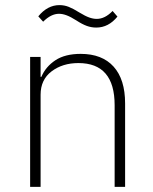

<svg xmlns="http://www.w3.org/2000/svg" viewBox="-20 -732 600 752"><path d="M98 0V-509H139V-431H142Q159 -471 197 -496Q235 -521 296 -521Q380 -521 425 -471Q470 -421 470 -327V0H429V-320Q429 -485 287 -485Q225 -485 182 -452.5Q139 -420 139 -361V0ZM279 -652Q257 -666 241 -672Q225 -678 211 -678Q180 -678 149 -647L130 -668Q166 -712 213 -712Q232 -712 249.5 -705Q267 -698 291 -683Q314 -669 329.5 -663.5Q345 -658 359 -658Q391 -658 421 -689L440 -667Q405 -624 357 -624Q338 -624 320 -630.5Q302 -637 279 -652Z"/></svg>

Font: Anuphan ExtraLight
Style: Regular
Weight: 200
Designer: Cadson Demak
Version: Version 3.001